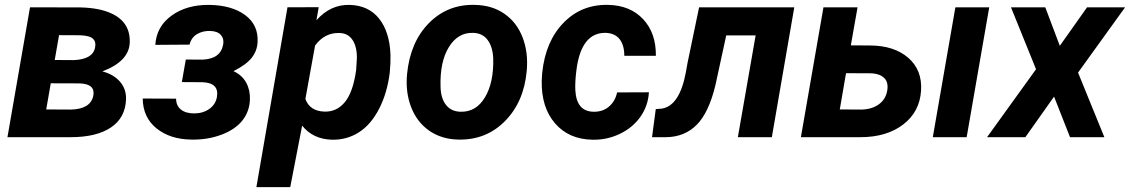

<svg xmlns="http://www.w3.org/2000/svg" viewBox="-20 -558 4597 781"><path d="M10.3 0 102.1 -528.3 308.6 -527.8Q384.3 -525.9 433.1 -503.4Q510.7 -467.8 507.8 -384.8Q504.9 -308.6 396.5 -267.6Q442.4 -255.4 468 -225.8Q493.7 -196.3 492.7 -154.8Q490.2 -79.1 431.4 -39.6Q372.6 0 267.1 0ZM186.5 -219.2 168 -112.8 269.5 -112.3Q348.1 -114.7 359.4 -168Q369.1 -216.3 304.7 -218.8ZM202.6 -314 279.3 -313.5Q357.4 -316.4 366.7 -364.7Q371.6 -387.2 358.4 -400.1Q345.2 -413.1 305.7 -414.6L220.2 -415Z M802.7 -315.4Q877 -317.9 887.7 -376.5Q892.1 -399.9 878.7 -415.5Q865.2 -431.2 835 -432.1Q805.2 -433.1 781.7 -419.4Q758.3 -405.8 751 -376.5L611.8 -375.5Q616.2 -449.7 677.7 -494.4Q739.3 -539.1 831.5 -538.1Q923.3 -536.6 977.3 -496.6Q1031.2 -456.5 1027.8 -387.7Q1026.4 -351.6 1003.9 -323Q981.4 -294.4 929.7 -268.6Q964.8 -252.4 981.4 -221.9Q998 -191.4 996.6 -153.3Q995.1 -105 966.1 -68.1Q937 -31.2 880.6 -10Q824.2 11.2 758.3 9.8Q672.4 8.8 616.9 -35.6Q561.5 -80.1 560.5 -157.2L696.3 -156.7Q696.3 -128.4 715.8 -112.5Q735.4 -96.7 770 -96.7Q805.2 -96.7 831.1 -114.7Q856.9 -132.8 862.3 -163.1Q872.6 -221.2 803.2 -223.6L719.7 -224.1L735.8 -315.9Z M1565.4 -262.7Q1555.2 -179.7 1522 -115.2Q1488.8 -50.8 1439.5 -19.5Q1390.1 11.7 1330.1 10.3Q1253.4 8.3 1209 -46.9L1160.6 203.1H1022.9L1149.4 -528.3L1276.4 -528.8L1267.1 -475.6Q1324.2 -540 1401.9 -538.1Q1479.5 -536.1 1522.5 -481.7Q1565.4 -427.2 1568.4 -334Q1569.3 -303.7 1565.4 -262.7ZM1428.7 -272.9 1431.6 -319.8Q1432.6 -367.2 1414.3 -395Q1396 -422.9 1360.8 -423.8Q1300.8 -425.8 1261.7 -373L1222.2 -155.3Q1240.2 -106 1299.8 -104Q1349.6 -102.5 1382.8 -142.6Q1416 -182.6 1428.7 -272.9Z M1911.1 -538.1Q1981 -537.1 2031.5 -502.2Q2082 -467.3 2105.7 -406Q2129.4 -344.7 2122.6 -270Q2111.3 -144 2034.9 -66.2Q1958.5 11.7 1846.2 9.8Q1777.3 8.8 1727.1 -25.6Q1676.8 -60.1 1652.8 -121.1Q1628.9 -182.1 1635.7 -255.9Q1648.4 -386.7 1724.6 -463.9Q1800.8 -541 1911.1 -538.1ZM1772 -205.6Q1772.9 -158.7 1793.9 -131.6Q1814.9 -104.5 1853 -103.5Q1916.5 -101.6 1952.6 -161.9Q1988.8 -222.2 1986.3 -320.3Q1984.4 -367.2 1963.6 -395.3Q1942.9 -423.3 1904.3 -424.3Q1842.8 -426.3 1805.9 -366.5Q1769 -306.6 1772 -205.6Z M2393.6 -103.5Q2431.6 -102.5 2457 -124.3Q2482.4 -146 2490.2 -182.1L2619.6 -182.6Q2616.2 -127 2584.7 -82.5Q2553.2 -38.1 2500.7 -13.2Q2448.2 11.7 2390.1 10.3Q2293.9 8.8 2237.8 -56.2Q2181.6 -121.1 2183.6 -229L2185.1 -255.9L2185.5 -261.2Q2198.7 -390.1 2272.5 -465.6Q2346.2 -541 2454.6 -538.1Q2543.9 -536.1 2596.4 -479.7Q2648.9 -423.3 2647.9 -331.1H2519.5Q2519.5 -373.5 2501 -397.9Q2482.4 -422.4 2445.3 -424.3Q2346.7 -427.2 2325.7 -280.3Q2318.4 -227.1 2320.3 -190.4Q2325.2 -105 2393.6 -103.5Z M3210.9 -528.3 3119.6 0H2981.4L3053.7 -414.1H2934.1L2890.1 -211.4Q2863.3 -100.1 2814.2 -50.5Q2765.1 -1 2689.9 0H2632.3L2647.5 -114.3L2672.4 -116.2Q2744.6 -127.9 2770 -264.6L2776.9 -303.2L2823.7 -528.3Z M3440.9 -373.5 3519 -373Q3617.2 -372.6 3674.6 -322.8Q3731.9 -272.9 3726.6 -189.5Q3721.2 -103 3653.8 -51.5Q3586.4 0 3480 0H3237.8L3329.6 -528.3H3468.3ZM3421.4 -260.3 3396 -112.8 3484.4 -112.3Q3526.4 -113.3 3554.4 -133.3Q3582.5 -153.3 3588.9 -189Q3594.7 -223.1 3576.9 -240.5Q3559.1 -257.8 3526.4 -259.8ZM3912.1 0H3774.4L3866.2 -528.3H4003.9Z M4291 -371.6 4401.9 -528.3H4556.6L4365.2 -262.7L4472.2 0H4332.5L4267.6 -165L4150.9 0H3995.1L4194.3 -276.4L4092.3 -528.3H4231.9Z"/></svg>

Font: RobotoInd
Style: Bold Italic
Weight: 700
Italic angle: -12°
Designer: Google
Version: Version 2.001150; 2014